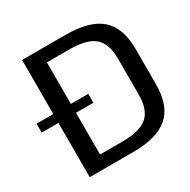

<svg xmlns="http://www.w3.org/2000/svg" viewBox="-177 -847 981 993"><g transform="rotate(-30 313.5 -350.0)"><path d="M81 -700H340Q485 -700 551.5 -641Q618 -582 618 -455V-245Q618 -118 551 -59Q484 0 340 0H81ZM163 -75H319Q424 -75 469 -114Q514 -153 514 -244V-456Q514 -548 469 -586.5Q424 -625 319 -625H163L186 -682V-17ZM290 -377V-324H-19V-377Z"/></g></svg>

Font: Pathway Extreme Medium
Style: Regular
Weight: 500
Designer: Eduardo Rodriguez Tunni
Foundry: Eduardo Rodriguez Tunni
Version: Version 1.001;gftools[0.9.26]